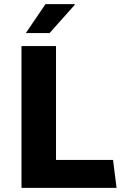

<svg xmlns="http://www.w3.org/2000/svg" viewBox="-20 -909 640 929"><path d="M84 0V-686H251V-135H527L544 0ZM105 -749 200 -889H341L342 -886L220 -749Z"/></svg>

Font: Chivo Mono
Style: Bold
Weight: 700
Monospace: yes
Designer: Hector Gatti
Foundry: Omnibus-Type
Version: Version 1.008; ttfautohint (v1.8.4.7-5d5b)